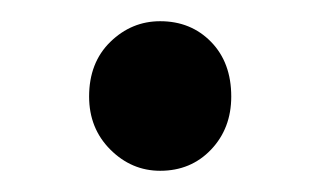

<svg xmlns="http://www.w3.org/2000/svg" viewBox="-20 -412 302 181"><path d="M131 -251Q104 -251 84 -271Q64 -291 64 -321Q64 -353 84 -372.5Q104 -392 131 -392Q160 -392 179 -372.5Q198 -353 198 -321Q198 -291 179 -271Q160 -251 131 -251Z"/></svg>

Font: UmiuVSE Medium
Style: Regular
Weight: 500
Designer: Paul D. Hunt
Foundry: Adobe
Version: Version 3.046;September 5, 2023;FontCreator 14.0.0.2901 64-b